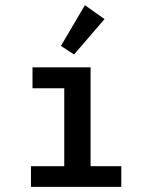

<svg xmlns="http://www.w3.org/2000/svg" viewBox="-20 -724 590 744"><path d="M100 0V-80H229V-382H106V-463H331V-80H450V0ZM267 -513 216 -546 309 -704 385 -650Z"/></svg>

Font: Inconsolata SemiExpanded SemiBold
Style: Regular
Weight: 600
Width: 6
Monospace: yes
Designer: Raph Levien, Cyreal, Brenton Simpson
Foundry: Raph Levien, Cyreal, Google
Version: Version 3.001; ttfautohint (v1.8.2.53-6de2)